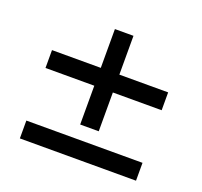

<svg xmlns="http://www.w3.org/2000/svg" viewBox="-99 -646 798 758"><g transform="rotate(20 300.0 -267.0)"><path d="M261 -133V-296H56V-371H261V-534H339V-371H544V-296H339V-133ZM56 0V-75H544V0Z"/></g></svg>

Font: NunitoSans_10ptSemiBold
Style: Regular
Weight: 600
Designer: Vernon Adams
Foundry: Vernon Adams
Version: Version 3.101;gftools[0.9.27]